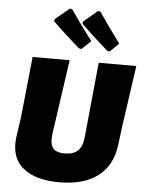

<svg xmlns="http://www.w3.org/2000/svg" viewBox="-61 -973 779 1033"><g transform="rotate(5 328.5 -456.0)"><path d="M507 -712 493 -716Q407 -791 349 -848L351 -861L426 -924L439 -922Q486 -852 555 -759ZM354 -712 340 -716Q254 -791 196 -848L198 -861L275 -924L287 -921Q334 -852 404 -759ZM657 -647 610 -319 597 -216Q583 -105 507 -46.5Q431 12 297 12Q178 12 111.5 -36Q45 -84 45 -173Q45 -194 48 -216L63 -319L97 -647H297L239 -243Q237 -223 237 -216Q237 -179 255 -162Q273 -145 314 -145Q361 -145 385 -168Q409 -191 414 -243L454 -647Z"/></g></svg>

Font: Alegreya Sans SC Black
Style: Italic
Weight: 900
Italic angle: -7°
Designer: Juan Pablo del Peral
Foundry: Huerta Tipografica
Version: Version 2.007